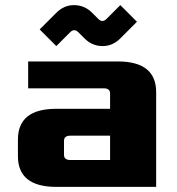

<svg xmlns="http://www.w3.org/2000/svg" viewBox="-20 -730 690 750"><path d="M50 -120V-185Q50 -305 200 -305H410V-365Q410 -385 385 -385H90V-490H440Q590 -490 590 -370V0H200Q50 0 50 -120ZM230 -125Q230 -105 255 -105H410V-200H255Q230 -200 230 -180ZM135 -615 200 -680Q230 -710 269 -710Q310 -710 340 -680L364 -656Q372 -648 380 -648Q388 -648 396 -656L450 -710L515 -645L450 -580Q420 -550 381 -550Q340 -550 310 -580L286 -604Q278 -612 270 -612Q262 -612 254 -604L200 -550Z"/></svg>

Font: Xolonium
Style: Bold
Weight: 700
Designer: Severin Meyer
Version: Version 4.2